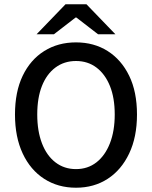

<svg xmlns="http://www.w3.org/2000/svg" viewBox="-20 -865 709 897"><path d="M335 12Q251 12 186.5 -29.5Q122 -71 86 -148Q50 -225 50 -330Q50 -436 86 -511Q122 -586 186.5 -626.5Q251 -667 335 -667Q419 -667 483 -626.5Q547 -586 583.5 -511Q620 -436 620 -330Q620 -225 583.5 -148Q547 -71 483 -29.5Q419 12 335 12ZM335 -75Q390 -75 430.5 -106.5Q471 -138 493.5 -195.5Q516 -253 516 -330Q516 -408 493.5 -463.5Q471 -519 430.5 -549.5Q390 -580 335 -580Q280 -580 239 -549.5Q198 -519 176 -463.5Q154 -408 154 -330Q154 -253 176 -195.5Q198 -138 239 -106.5Q280 -75 335 -75ZM151 -705 286 -845H384L519 -705H438L337 -783H333L232 -705Z"/></svg>

Font: Mada Medium
Style: Regular
Weight: 500
Designer: Khaled Hosny
Version: Version 1.5